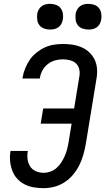

<svg xmlns="http://www.w3.org/2000/svg" viewBox="-20 -972 549 1000"><path d="M206 8Q180 8 154.5 3.5Q129 -1 107 -12.5Q85 -24 68.5 -42.5Q52 -61 43.5 -84.5Q35 -108 32.5 -134Q30 -160 35 -186H125Q121 -165 123.5 -144Q126 -123 136.5 -106Q147 -89 166.5 -80.5Q186 -72 207 -72Q225 -72 243 -78.5Q261 -85 275 -97.5Q289 -110 299.5 -126.5Q310 -143 317.5 -160Q325 -177 329.5 -194.5Q334 -212 337 -230L353 -328H192L205 -407H366L393 -572Q397 -591 393 -610Q389 -629 376.5 -641Q364 -653 345 -658Q326 -663 307 -663Q287 -663 267 -657.5Q247 -652 229.5 -638.5Q212 -625 201.5 -606Q191 -587 188 -567L187 -563H97L98 -570Q102 -593 111.5 -616.5Q121 -640 135 -660.5Q149 -681 169.5 -697.5Q190 -714 212.5 -724.5Q235 -735 259.5 -739Q284 -743 308 -743Q334 -743 359 -739Q384 -735 406.5 -725Q429 -715 446.5 -698Q464 -681 474 -659Q484 -637 485.5 -611Q487 -585 482 -559L426 -217Q421 -190 413 -162.5Q405 -135 392 -109.5Q379 -84 359.5 -61Q340 -38 315 -22Q290 -6 262 1Q234 8 206 8ZM441 -818Q425 -818 409.5 -823.5Q394 -829 385 -841Q376 -853 374 -869Q372 -885 374 -901Q376 -912 382 -922.5Q388 -933 397.5 -940Q407 -947 418.5 -949.5Q430 -952 441 -952Q457 -952 472 -946.5Q487 -941 496 -929Q505 -917 507.5 -901Q510 -885 507 -869Q505 -858 499.5 -847.5Q494 -837 484 -830Q474 -823 463 -820.5Q452 -818 441 -818ZM241 -818Q225 -818 209.5 -823.5Q194 -829 185 -841Q176 -853 174 -869Q172 -885 174 -901Q176 -912 182 -922.5Q188 -933 197.5 -940Q207 -947 218.5 -949.5Q230 -952 241 -952Q257 -952 272 -946.5Q287 -941 296 -929Q305 -917 307.5 -901Q310 -885 307 -869Q305 -858 299.5 -847.5Q294 -837 284 -830Q274 -823 263 -820.5Q252 -818 241 -818Z"/></svg>

Font: Iosevka SS18 Medium
Style: Italic
Weight: 500
Italic angle: -9°
Monospace: yes
Designer: Belleve Invis
Foundry: Belleve Invis
Version: Version 25.1.1; ttfautohint (v1.8.4)